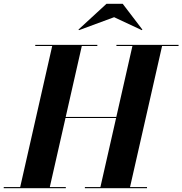

<svg xmlns="http://www.w3.org/2000/svg" viewBox="-62 -985 955 1005"><path d="M535.4 -895 351.6 -827.1 348.6 -830.1 495.4 -965.1H580.3L683.3 -830.1L680.4 -827.1ZM-42.5 -5.9H43.7L211.2 -744.1H122.6V-750H447.5V-744.1H366.2L282 -373H546.9L631.1 -744.1H547.4V-750H872.6V-744.1H786.4L618.7 -5.9H707.5V0H382.3V-5.9H463.6L545.7 -367.2H280.8L198.7 -5.9H282.5V0H-42.5Z"/></svg>

Font: Bodoni* 36
Style: Bold Italic
Weight: 700
Italic angle: -13°
Version: Version 2.000; ttfautohint (v1.8.1)